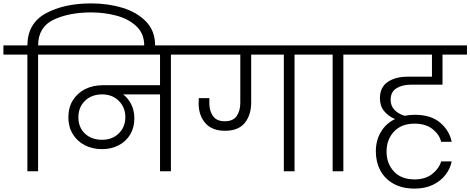

<svg xmlns="http://www.w3.org/2000/svg" viewBox="-49 -1007 2766 1129"><path d="M487 -987Q586 -987 671.5 -961Q757 -935 810 -880Q863 -825 863 -741V-724H799V-740Q799 -810 752 -853.5Q705 -897 634 -915.5Q563 -934 487 -934Q358 -934 267 -891.5Q176 -849 175 -740H316V-686H175V0H112V-686H-29V-740H112Q113 -870 220.5 -928.5Q328 -987 487 -987Z M1097 -686H956V0H892V-452H675Q705 -429 723 -393Q741 -357 741 -311Q741 -257 716.5 -216Q692 -175 648.5 -152.5Q605 -130 551 -130Q494 -130 449 -153.5Q404 -177 378.5 -219.5Q353 -262 353 -317Q353 -375 379.5 -417.5Q406 -460 452 -483Q498 -506 557 -506H892V-686H258V-740H1097ZM552 -185Q611 -185 649.5 -222.5Q688 -260 688 -318Q688 -376 649.5 -414Q611 -452 552 -452Q490 -452 451 -414.5Q412 -377 412 -317Q412 -258 450.5 -221.5Q489 -185 552 -185Z M1824 -740V-686H1683V0H1620V-686H1428V-404Q1428 -331 1390.5 -284.5Q1353 -238 1274 -238Q1198 -238 1158.5 -283Q1119 -328 1119 -400Q1119 -420 1120 -430H1182V-399Q1182 -355 1203.5 -324.5Q1225 -294 1273 -294Q1322 -294 1343 -325Q1364 -356 1364 -402V-686H1039V-740Z M1907 0V-686H1766V-740H2111V-686H1970V0Z M2367 -509Q2315 -509 2281.5 -487.5Q2248 -466 2248 -420Q2248 -385 2270.5 -361Q2293 -337 2331 -326Q2358 -332 2390 -332Q2485 -332 2539.5 -285.5Q2594 -239 2607 -173H2545Q2535 -216 2494.5 -248Q2454 -280 2389 -280Q2311 -280 2267.5 -233Q2224 -186 2224 -116Q2224 -45 2267.5 1.5Q2311 48 2389 48Q2452 48 2492.5 16Q2533 -16 2545 -58H2607Q2599 -16 2571 20.5Q2543 57 2497 79.5Q2451 102 2389 102Q2316 102 2264.5 73Q2213 44 2187 -5.5Q2161 -55 2161 -117Q2161 -181 2190.5 -231Q2220 -281 2274 -307Q2235 -323 2210 -353.5Q2185 -384 2185 -430Q2185 -493 2230 -524.5Q2275 -556 2348 -556H2491V-686H2053V-740H2697V-686H2553V-509Z"/></svg>

Font: Fz Poppins Light
Style: Regular
Weight: 300
Designer: Ninad Kale (Devanagari), Jonny Pinhorn (Latin)
Foundry: Indian Type Foundry
Version: Vit hóa bi Vntype.Com & FontZin.Com